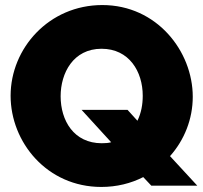

<svg xmlns="http://www.w3.org/2000/svg" viewBox="-20 -735 805 760"><path d="M579 0H761L653 -117C710 -181 743 -264 743 -352C743 -532 601 -715 385 -715C174 -715 22 -544 22 -356C22 -172 166 5 381 5C442 5 498 -9 547 -34ZM383 -168C272 -168 220 -258 220 -354C220 -446 270 -542 382 -542C491 -542 545 -452 545 -356C545 -321 539 -288 524 -257L485 -300H303L420 -172C410 -169 398 -168 383 -168Z"/></svg>

Font: Raleway Black
Style: Regular
Weight: 900
Designer: Matt McInerney, Pablo Impallari, Rodrigo Fuenzalida
Foundry: Matt McInerney, Pablo Impallari, Rodrigo Fuenzalida
Version: Version 3.000g; ttfautohint (v1.5) -l 8 -r 28 -G 28 -x 14 -D